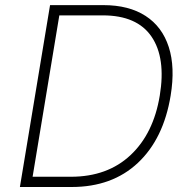

<svg xmlns="http://www.w3.org/2000/svg" viewBox="-20 -748 755 768"><path d="M266.6 0H59.6L180.2 -727.5H393.6Q495.6 -727.5 562.3 -684.3Q628.9 -641.1 655 -560.1Q681.2 -479 662.6 -365.7Q634.3 -192.9 531.5 -96.4Q428.7 0 266.6 0ZM110.4 -41H263.7Q409.7 -41 502 -127.4Q594.2 -213.9 619.1 -365.7Q644 -516.1 586.2 -601.3Q528.3 -686.5 391.1 -686.5H217.3Z"/></svg>

Font: Inter Extra Light
Style: Italic
Weight: 200
Italic angle: -9.39999°
Designer: Rasmus Andersson
Foundry: rsms
Version: Version 4.000;git-3c8e0fc